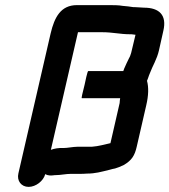

<svg xmlns="http://www.w3.org/2000/svg" viewBox="-20 -685 662 751"><path d="M311 -354C302 -319 298 -301 300 -301H450C449 -294 448 -287 448 -282L412 -125C388 -120 367 -113 339 -111H283C266 -111 244 -106 228 -106C209 -107 193 -104 179 -99L285 -559H380C421 -559 450 -551 488 -551H494C499 -550 504 -550 510 -549L493 -478L489 -466C488 -463 486 -460 485 -458C479 -445 470 -428 465 -415C464 -412 464 -410 462 -407H325C322 -407 313 -364 311 -354ZM555 -369C557 -373 558 -377 560 -382C561 -387 564 -392 566 -398C577 -428 594 -453 602 -489L619 -565C633 -625 604 -655 543 -655C531 -655 522 -657 509 -657H502C496 -658 489 -659 481 -660L460 -662C444 -665 424 -665 405 -665H281C218 -665 193 -618 178 -554L52 -7C45 22 63 46 92 46C120 46 150 23 157 -4C169 3 181 2 195 0H198C217 0 238 -5 258 -5H296C301 -5 309 -5 320 -6C353 -6 376 -13 405 -20L420 -24L430 -26C440 -29 451 -33 465 -40C495 -58 507 -76 515 -112L552 -273C561 -311 562 -343 555 -369Z"/></svg>

Font: Electronic
Style: HvIt
Weight: 900
Version: Version 1.011